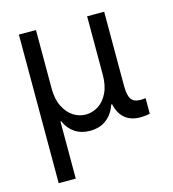

<svg xmlns="http://www.w3.org/2000/svg" viewBox="-107 -593 804 892"><g transform="rotate(-15 295.0 -146.5)"><path d="M65.4 -503.9H147.5V-385.7V-252V-101.6V210.9H65.4ZM135.7 -144.5 163.1 -64.5H135.7V-144.5L147.5 -222.7Q147.5 -170.9 165.5 -135.3Q183.6 -99.6 211.4 -82Q239.3 -64.5 270.5 -64.5Q301.8 -64.5 330.1 -82Q358.4 -99.6 376 -135.3Q393.6 -170.9 393.6 -222.7L405.3 -144.5V-79.1H377.9L405.3 -144.5Q405.3 -97.7 389.2 -62Q373 -26.4 342.8 -6.3Q312.5 13.7 270.5 13.7Q228.5 13.7 198.2 -6.3Q168 -26.4 151.9 -62Q135.7 -97.7 135.7 -144.5ZM393.6 -142.6V-503.9H475.6V-146.5Q475.6 -101.6 488.8 -83Q502 -64.5 532.2 -64.5Q542 -64.5 557.6 -66.4V8.8Q533.2 13.7 512.7 13.7Q453.1 13.7 423.3 -25.4Q393.6 -64.5 393.6 -142.6Z"/></g></svg>

Font: Wanted Sans Variable
Style: Regular
Weight: 400
Designer: Original Design by Kil Hyung-jin and Kang Hanbin, Wanted Lab, Inc; Hangeul from Source Han Sans by Jang Soo-young and Ka
Foundry: Wanted Lab, Inc.
Version: Version 1.003;Glyphs 3.2 (3227)